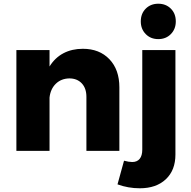

<svg xmlns="http://www.w3.org/2000/svg" viewBox="-20 -810 1026 1031"><path d="M621 -341V0H444V-290Q444 -336 419 -362.5Q394 -389 352 -389Q308 -388 279.5 -360Q251 -332 246 -286V0H68V-541H246V-453Q275 -500 320.5 -524Q366 -548 425 -548Q514 -548 567.5 -492Q621 -436 621 -341ZM690 60Q716 60 730 43Q744 26 744 -7V-541H922V20Q922 104 870.5 152.5Q819 201 731 201Q668 201 611 180L646 53Q672 60 690 60ZM924 -695Q924 -654 897.5 -627Q871 -600 830 -600Q789 -600 762.5 -627Q736 -654 736 -695Q736 -737 762.5 -763.5Q789 -790 830 -790Q871 -790 897.5 -763.5Q924 -737 924 -695Z"/></svg>

Font: Montserrat V1
Style: Bold
Weight: 700
Designer: Julieta Ulanovsky
Foundry: Julieta Ulanovsky
Version: Version 6.001